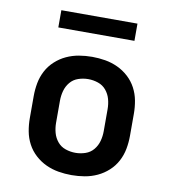

<svg xmlns="http://www.w3.org/2000/svg" viewBox="-81 -779 762 857"><g transform="rotate(10 300.0 -350.5)"><path d="M300 8Q270 8 240.5 3Q211 -2 184 -14.5Q157 -27 134.5 -47.5Q112 -68 98 -94.5Q84 -121 78.5 -150.5Q73 -180 73 -210V-310Q73 -340 78.5 -369.5Q84 -399 98 -425.5Q112 -452 134.5 -472.5Q157 -493 184 -505.5Q211 -518 240.5 -523Q270 -528 300 -528Q330 -528 359.5 -523Q389 -518 416 -505.5Q443 -493 465.5 -472.5Q488 -452 502 -425.5Q516 -399 521.5 -369.5Q527 -340 527 -310V-210Q527 -180 521.5 -150.5Q516 -121 502 -94.5Q488 -68 465.5 -47.5Q443 -27 416 -14.5Q389 -2 359.5 3Q330 8 300 8ZM300 -93Q323 -93 345 -100.5Q367 -108 381.5 -125.5Q396 -143 402 -165Q408 -187 408 -210V-310Q408 -333 402 -355Q396 -377 381.5 -394.5Q367 -412 345 -419.5Q323 -427 300 -427Q277 -427 255 -419.5Q233 -412 218.5 -394.5Q204 -377 198 -355Q192 -333 192 -310V-210Q192 -187 198 -165Q204 -143 218.5 -125.5Q233 -108 255 -100.5Q277 -93 300 -93ZM128 -631V-709H473V-631Z"/></g></svg>

Font: R Plex Mono
Style: Bold
Weight: 700
Monospace: yes
Designer: Belleve Invis
Foundry: Belleve Invis
Version: Version 31.8.0